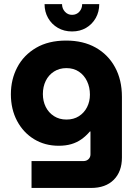

<svg xmlns="http://www.w3.org/2000/svg" viewBox="-20 -725 671 948"><path d="M135.7 203V70.3H392Q407.3 70.3 417 60.8Q426.7 51.3 426.7 37.3V-76H424Q404.3 -53 381.8 -37.2Q359.3 -21.3 331.8 -13.3Q304.3 -5.3 269.7 -5.3Q201.7 -5.3 148.3 -37.8Q95 -70.3 64.3 -128Q33.7 -185.7 33.7 -259.7Q33.7 -332.7 65.3 -392.8Q97 -453 158 -488.8Q219 -524.7 306.7 -524.7Q390.7 -524.7 452.2 -490.2Q513.7 -455.7 547.8 -393.3Q582 -331 582 -246.7V53Q582 122.3 541.7 162.7Q501.3 203 429.7 203ZM308 -134.7Q343.7 -134.7 369.7 -151.3Q395.7 -168 409.8 -195.8Q424 -223.7 424 -257.7Q424 -294.3 409.8 -324Q395.7 -353.7 369.7 -371.2Q343.7 -388.7 308 -388.7Q273 -388.7 246.5 -371.7Q220 -354.7 205.8 -325.7Q191.7 -296.7 191.7 -260.7Q191.7 -225.7 205.8 -197.2Q220 -168.7 246.5 -151.7Q273 -134.7 308 -134.7ZM335.7 -569.7Q296.3 -569.7 265.7 -587.5Q235 -605.3 217.5 -636Q200 -666.7 200 -704.7H286.3Q286.3 -683 300.5 -667.3Q314.7 -651.7 335.7 -651.7Q357.7 -651.7 371.7 -667.2Q385.7 -682.7 385.7 -704.7H470Q470 -666.7 452.7 -636Q435.3 -605.3 405.2 -587.5Q375 -569.7 335.7 -569.7Z"/></svg>

Font: MuseoModerno Thin
Style: Regular
Weight: 100
Designer: Pablo Cosgaya, Héctor Gatti, Marcela Romero, and the Authors of The MuseoModerno Project.
Foundry: Omnibus-Type Team
Version: Version 1.003